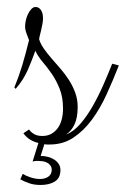

<svg xmlns="http://www.w3.org/2000/svg" viewBox="-20 -421 360 549"><path d="M81.1 -275.9Q75.7 -261.7 70.6 -248Q65.4 -234.4 59.3 -220.7Q53.2 -207 44.9 -193.8Q36.6 -180.7 24.9 -167L21 -170.9Q33.7 -201.7 43.5 -233.9Q53.2 -266.1 63 -306.2Q60.5 -313 58.6 -317.9Q56.6 -322.8 55.2 -326.9Q53.7 -331.1 52.7 -335.7Q51.8 -340.3 51.8 -346.2Q51.8 -354 54 -363.5Q56.2 -373 60.3 -381.3Q64.5 -389.6 69.8 -395.3Q75.2 -400.9 81.1 -400.9Q87.9 -400.9 92 -397.7Q96.2 -394.5 98.6 -389.6Q101.1 -384.8 102.1 -379.4Q103 -374 103 -369.1Q103 -361.8 101.3 -352.3Q99.6 -342.8 97.4 -333.7Q95.2 -324.7 93.5 -317.9Q91.8 -311 91.8 -309.1Q95.7 -295.9 105.2 -282.2Q114.7 -268.6 127 -254.4Q139.2 -240.2 152.6 -224.9Q166 -209.5 177 -192.4Q188 -175.3 195.1 -156Q202.1 -136.7 202.1 -115.2Q202.1 -84.5 193.1 -65.4Q184.1 -46.4 168.9 -36.1Q190.9 -44.9 210.2 -67.4Q229.5 -89.8 245.8 -118.9Q262.2 -147.9 276.1 -179.7Q290 -211.4 300.8 -238.8L319.8 -233.9Q303.2 -191.4 284.7 -150.9Q266.1 -110.4 242.7 -78.6Q219.2 -46.9 189.7 -27.3Q160.2 -7.8 122.1 -7.8Q118.2 -7.8 114.5 -7.8Q110.8 -7.8 106.9 -8.8L96.2 24.9Q106.9 24.9 117.2 27.6Q127.4 30.3 135.3 35.4Q143.1 40.5 147.9 47.9Q152.8 55.2 152.8 64.9Q152.8 87.9 137 97.9Q121.1 107.9 96.2 107.9Q77.6 107.9 63.5 103Q49.3 98.1 38.1 91.8L44.9 76.2Q53.2 81.5 67.4 86.2Q81.5 90.8 94.2 90.8Q108.9 90.8 118.4 84Q127.9 77.1 127.9 64.9Q127.9 57.1 124 52Q120.1 46.9 114.3 43.9Q108.4 41 101.8 40Q95.2 39.1 89.8 39.1Q85.4 39.1 81.5 39.3Q77.6 39.6 73.2 41L89.8 -12.2Q77.1 -15.1 65.9 -22Q54.7 -28.8 46.9 -40L63 -50.8Q67.4 -43.9 76.7 -38.1Q85.9 -32.2 101.1 -32.2Q115.7 -32.2 126.7 -38.3Q137.7 -44.4 145.3 -54.9Q152.8 -65.4 156.5 -79.6Q160.2 -93.8 160.2 -109.9Q160.2 -143.1 150.6 -167Q141.1 -190.9 128.2 -209.7Q115.2 -228.5 101.8 -244.1Q88.4 -259.8 81.1 -275.9Z"/></svg>

Font: Clicker Script
Style: Regular
Weight: 400
Designer: Astigmatic (AOETI)
Foundry: Astigmatic (AOETI)
Version: Version 1.000